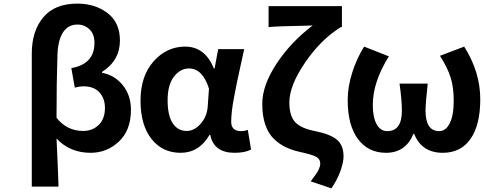

<svg xmlns="http://www.w3.org/2000/svg" viewBox="-20 -832 2680 1063"><path d="M156 201V-536Q156 -660 219.5 -736Q283 -812 408 -812Q507 -812 575.5 -759.5Q644 -707 644 -608Q644 -497 545 -434V-429Q615 -416 660 -360Q705 -304 705 -224Q705 -111 638.5 -48.5Q572 14 482 14Q367 14 293 -65Q296 -13 299.5 78.5Q303 170 304 201ZM441 -107Q492 -107 526.5 -140.5Q561 -174 561 -234Q561 -287 530.5 -320.5Q500 -354 443 -354Q420 -354 394 -347L375 -455Q503 -477 503 -595Q503 -643 475.5 -669.5Q448 -696 409 -696Q356 -696 328 -651.5Q300 -607 298 -525Q293 -381 293 -180Q350 -107 441 -107Z M980 14Q879 14 818.5 -63Q758 -140 758 -275Q758 -411 830.5 -492.5Q903 -574 1005 -574Q1115 -574 1164 -453H1168L1188 -560H1332Q1328 -540 1314 -478Q1300 -416 1293.5 -383.5Q1287 -351 1277.5 -302.5Q1268 -254 1264 -219Q1260 -184 1260 -158Q1260 -106 1315 -106Q1334 -106 1352 -113L1370 -4Q1336 14 1279 14Q1164 14 1144 -85H1140Q1082 14 980 14ZM1014 -107Q1056 -107 1091 -147Q1126 -187 1130 -242L1137 -341Q1102 -453 1026 -453Q978 -453 943 -407.5Q908 -362 908 -277Q908 -193 936 -150Q964 -107 1014 -107Z M1815 211 1700 172Q1721 144 1730 131.5Q1739 119 1746 103Q1753 87 1753 73Q1753 49 1731 36.5Q1709 24 1640 9Q1596 -1 1562 -17Q1528 -33 1497 -62.5Q1466 -92 1449 -141Q1432 -190 1432 -257Q1432 -360 1511.5 -480Q1591 -600 1711 -691Q1696 -690 1644.5 -689Q1593 -688 1545.5 -686.5Q1498 -685 1467 -682V-798H1873V-682H1867Q1756 -613 1669 -485.5Q1582 -358 1582 -265Q1582 -190 1614.5 -155.5Q1647 -121 1725 -106Q1810 -89 1846 -58Q1882 -27 1882 34Q1882 66 1865 114Q1848 162 1815 211Z M2117 14Q2019 14 1962 -62Q1905 -138 1905 -279Q1905 -351 1930 -430Q1955 -509 1996 -574L2133 -520Q2044 -378 2044 -251Q2044 -183 2065 -144.5Q2086 -106 2124 -106Q2205 -106 2205 -219Q2205 -277 2192 -369H2348Q2336 -259 2336 -219Q2336 -106 2412 -106Q2448 -106 2470 -149.5Q2492 -193 2492 -274Q2492 -347 2475.5 -401Q2459 -455 2416 -523L2550 -574Q2639 -433 2639 -283Q2639 -140 2585 -63Q2531 14 2432 14Q2314 14 2273 -91H2269Q2226 14 2117 14Z"/></svg>

Font: NotoSansHansBold
Style: Bold
Weight: 700
Designer: Ryoko NISHIZUKA  (kana & ideographs); Paul D. Hunt (Latin, Greek & Cyrillic); Wenlong ZHANG  (bopomofo); Sandoll Communi
Foundry: Adobe Systems Incorporated
Version: Version 1.00;December 8, 2021;FontCreator 13.0.0.2675 64-bit